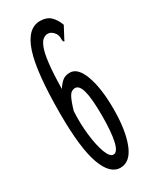

<svg xmlns="http://www.w3.org/2000/svg" viewBox="-171 -677 591 734"><g transform="rotate(-30 125.0 -310.0)"><path d="M131 10Q85 10 59.5 -61.5Q34 -133 34 -284Q34 -467 61 -548.5Q88 -630 144 -630Q173 -630 189.5 -614.5Q206 -599 216 -572L190 -523L187 -516L182 -518Q180 -525 180.5 -533.5Q181 -542 175 -554Q162 -573 145 -573Q135 -573 125 -566Q115 -559 106.5 -537.5Q98 -516 93 -474Q88 -432 87 -363Q99 -382 111.5 -392Q124 -402 144 -402Q179 -402 199.5 -346Q220 -290 220 -198Q220 -105 197.5 -47.5Q175 10 131 10ZM133 -47Q151 -47 160 -86.5Q169 -126 169 -197Q169 -272 160 -306.5Q151 -341 132 -341Q114 -341 104 -321.5Q94 -302 84 -267Q81 -212 87 -161.5Q93 -111 105 -79Q117 -47 133 -47Z"/></g></svg>

Font: Inconsolata UltraCondensed
Style: Regular
Weight: 400
Width: 1
Monospace: yes
Designer: Raph Levien, Cyreal, Brenton Simpson
Foundry: Raph Levien, Cyreal, Google
Version: Version 3.000; ttfautohint (v1.8.2.53-6de2)